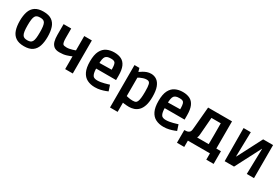

<svg xmlns="http://www.w3.org/2000/svg" viewBox="80 -1691 4300 2948"><g transform="rotate(30 2230.0 -217.0)"><path d="M302 13Q209 13 154.5 -24.5Q100 -62 77 -130.5Q54 -199 54 -294Q54 -388 77 -456.5Q100 -525 154.5 -562Q209 -599 302 -599Q396 -599 449.5 -562Q503 -525 525.5 -456.5Q548 -388 548 -293Q548 -199 525.5 -130.5Q503 -62 449.5 -24.5Q396 13 302 13ZM302 -92Q333 -92 354 -100.5Q375 -109 387.5 -131Q400 -153 405 -192.5Q410 -232 410 -294Q410 -356 404.5 -395.5Q399 -435 387 -456.5Q375 -478 354 -486Q333 -494 302 -494Q270 -494 249 -486Q228 -478 215.5 -456.5Q203 -435 197.5 -395.5Q192 -356 192 -294Q192 -232 197.5 -192.5Q203 -153 215.5 -131Q228 -109 249 -100.5Q270 -92 302 -92Z M1028 0V-226Q995 -211 943.5 -194.5Q892 -178 821 -178Q757 -178 722.5 -206Q688 -234 675 -282.5Q662 -331 662 -394V-586H797V-422Q797 -377 802 -351Q807 -325 816 -314Q824 -305 840.5 -301.5Q857 -298 881 -298Q905 -298 930 -303Q955 -308 977 -314.5Q999 -321 1012.5 -326Q1026 -331 1028 -332V-586H1163V0Z M1559 14Q1481 14 1422 -16Q1363 -46 1330.5 -113.5Q1298 -181 1298 -294Q1298 -412 1332.5 -478.5Q1367 -545 1425.5 -572.5Q1484 -600 1557 -600Q1631 -600 1683 -573.5Q1735 -547 1762 -486Q1789 -425 1789 -322V-245H1375L1436 -265Q1435 -221 1439.5 -191Q1444 -161 1452 -143Q1460 -125 1470 -115Q1481 -106 1498 -100.5Q1515 -95 1541 -95Q1569 -95 1600.5 -100Q1632 -105 1661.5 -113Q1691 -121 1713 -127.5Q1735 -134 1744 -137L1777 -37Q1768 -33 1736 -20.5Q1704 -8 1658 3Q1612 14 1559 14ZM1436 -318 1376 -344 1713 -350 1651 -324Q1652 -378 1648 -414.5Q1644 -451 1632 -468Q1625 -477 1610 -484.5Q1595 -492 1559 -492Q1517 -492 1496.5 -483.5Q1476 -475 1464 -462Q1435 -428 1436 -318Z M1919 166V-586H2006L2022 -527H2028Q2049 -542 2076.5 -558.5Q2104 -575 2137.5 -587Q2171 -599 2210 -599Q2266 -599 2310 -568.5Q2354 -538 2378.5 -473Q2403 -408 2403 -303Q2403 -206 2382.5 -144.5Q2362 -83 2327 -48.5Q2292 -14 2250 -0.5Q2208 13 2166 13Q2144 13 2119 11Q2094 9 2076 6.5Q2058 4 2054 3V166ZM2167 -98Q2187 -98 2201 -101Q2215 -104 2226 -112Q2237 -121 2245.5 -140.5Q2254 -160 2259.5 -200.5Q2265 -241 2265 -311Q2265 -361 2262.5 -392Q2260 -423 2255 -441.5Q2250 -460 2243 -468Q2237 -476 2226 -481.5Q2215 -487 2193 -487Q2165 -487 2134 -477Q2103 -467 2080.5 -456Q2058 -445 2054 -440V-114Q2060 -113 2093.5 -105.5Q2127 -98 2167 -98Z M2774 14Q2696 14 2637 -16Q2578 -46 2545.5 -113.5Q2513 -181 2513 -294Q2513 -412 2547.5 -478.5Q2582 -545 2640.5 -572.5Q2699 -600 2772 -600Q2846 -600 2898 -573.5Q2950 -547 2977 -486Q3004 -425 3004 -322V-245H2590L2651 -265Q2650 -221 2654.5 -191Q2659 -161 2667 -143Q2675 -125 2685 -115Q2696 -106 2713 -100.5Q2730 -95 2756 -95Q2784 -95 2815.5 -100Q2847 -105 2876.5 -113Q2906 -121 2928 -127.5Q2950 -134 2959 -137L2992 -37Q2983 -33 2951 -20.5Q2919 -8 2873 3Q2827 14 2774 14ZM2651 -318 2591 -344 2928 -350 2866 -324Q2867 -378 2863 -414.5Q2859 -451 2847 -468Q2840 -477 2825 -484.5Q2810 -492 2774 -492Q2732 -492 2711.5 -483.5Q2691 -475 2679 -462Q2650 -428 2651 -318Z M3080 121V-104Q3104 -104 3122.5 -107Q3141 -110 3155 -119Q3169 -127 3176.5 -139.5Q3184 -152 3187 -174.5Q3190 -197 3193 -233L3224 -586H3648V-104H3730V121H3600V9H3209V121ZM3324 -175Q3323 -154 3319.5 -137Q3316 -120 3308 -104H3513L3514 -289L3513 -474H3348Z M3856 0 3853 -586H3981L3971 -153H3976L4200 -586H4376V0H4248L4259 -451H4256L4022 0Z"/></g></svg>

Font: Ruda ExtraBold
Style: Regular
Weight: 800
Designer: Mariela Monsalve and Angelina Sanchez
Foundry: Mariela Monsalve and Angelina Sanchez
Version: Version 2.000